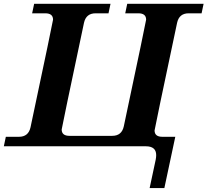

<svg xmlns="http://www.w3.org/2000/svg" viewBox="-50 -752 1067 987"><path d="M794.9 214.8H719.2L750.5 68.4Q752.9 55.7 752.9 45.4Q752.9 0 699.7 0H-30.3L-20 -48.8H47.4Q96.2 -48.8 106.9 -97.7Q222.7 -644 222.7 -650.9Q222.7 -683.6 182.6 -683.6H115.2L125.5 -732.4H518.1L507.8 -683.6H441.4Q392.6 -683.6 381.8 -634.8Q267.1 -93.3 267.1 -86.4Q267.1 -53.7 307.1 -53.7H526.9Q575.7 -53.7 586.4 -102.5Q701.2 -644 701.2 -650.9Q701.2 -683.6 661.1 -683.6H593.8L604 -732.4H996.6L986.3 -683.6H919.9Q871.1 -683.6 860.4 -634.8Q744.6 -88.4 744.6 -81.5Q744.6 -48.8 784.7 -48.8H851.1Z"/></svg>

Font: Munson
Style: Bold Italic
Weight: 700
Italic angle: -12°
Designer: Paul James MIller
Foundry: High-Logic / Made with FontCreator
Version: Version 2.10;May 5, 2019;FontCreator 11.5.0.2430 64-bit